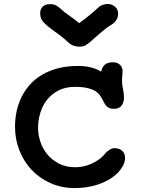

<svg xmlns="http://www.w3.org/2000/svg" viewBox="-20 -934 716 968"><path d="M55.7 0ZM55.7 -294.9Q55.7 -334.5 63.7 -372.6Q71.8 -410.6 88.6 -444.8Q105.5 -479 131.1 -507.6Q156.7 -536.1 192.1 -557.1Q227.5 -578.1 272.7 -589.8Q317.9 -601.6 374 -601.6Q409.2 -601.6 439.5 -593.8Q469.7 -585.9 490.2 -572.8Q492.7 -587.4 498.8 -596.7Q504.9 -606 512.9 -611.1Q521 -616.2 530.3 -618.2Q539.6 -620.1 548.3 -620.1Q571.8 -620.1 585 -607.4Q598.1 -594.7 598.1 -574.2Q598.1 -563.5 596.7 -552.5Q595.2 -541.5 595.2 -528.8Q595.2 -506.3 600.1 -484.9Q605 -463.4 605 -441.4Q605 -418 592.8 -401.6Q580.6 -385.3 555.2 -385.3Q542 -385.3 533.4 -388.4Q524.9 -391.6 518.8 -397.2Q512.7 -402.8 508.3 -410.4Q503.9 -418 499.5 -426.8Q493.7 -438.5 485.6 -450.9Q477.5 -463.4 462.4 -473.4Q447.3 -483.4 422.4 -489.7Q397.5 -496.1 357.9 -496.1Q311.5 -496.1 276.6 -478.8Q241.7 -461.4 218.5 -432.6Q195.3 -403.8 183.6 -366.2Q171.9 -328.6 171.9 -288.1Q171.9 -256.8 182.6 -222.2Q193.4 -187.5 216.6 -158.2Q239.7 -128.9 275.6 -109.9Q311.5 -90.8 361.3 -90.8Q379.9 -90.8 400.4 -95.2Q420.9 -99.6 440.9 -108.4Q460.9 -117.2 479 -130.1Q497.1 -143.1 510.3 -160.2Q518.6 -170.4 532.5 -179.2Q546.4 -188 561 -187Q575.7 -186 585.4 -180.9Q595.2 -175.8 601.1 -168.2Q606.9 -160.6 608.9 -151.6Q610.8 -142.6 610.4 -134.3Q608.9 -113.3 598.6 -95.9Q588.4 -78.6 576.2 -64.9Q553.7 -42.5 526.9 -27.3Q500 -12.2 471.2 -2.9Q442.4 6.3 413.1 10.3Q383.8 14.2 356.4 14.2Q290.5 14.2 235.1 -10.5Q179.7 -35.2 139.9 -77.1Q100.1 -119.1 77.9 -175.5Q55.7 -231.9 55.7 -294.9ZM380.4 -698.7Q363.8 -698.7 348.9 -704.3Q334 -710 318.4 -725.6Q296.4 -746.6 271 -764.2Q245.6 -781.7 219.2 -803.2Q209.5 -811.5 202.4 -818.8Q195.3 -826.2 190.9 -833.5Q186.5 -840.8 184.6 -849.1Q182.6 -857.4 182.6 -867.7Q182.6 -888.2 195.3 -900.6Q208 -913.1 231 -913.1Q251 -913.1 262.2 -906.7Q273.4 -900.4 281.7 -893.1Q304.2 -872.1 329.6 -855Q355 -837.9 378.9 -817.4Q390.1 -825.2 403.1 -835Q416 -844.7 429 -855.5Q441.9 -866.2 454.1 -876.7Q466.3 -887.2 476.1 -896.5Q479.5 -900.4 485.4 -903.8Q491.2 -907.2 497.8 -909.4Q504.4 -911.6 510.7 -912.8Q517.1 -914.1 522 -914.1Q533.2 -914.1 543 -910.4Q552.7 -906.7 560.1 -900.1Q567.4 -893.6 571.5 -884.8Q575.7 -876 575.7 -865.7Q575.7 -845.2 564.5 -830.1Q553.2 -814.9 529.3 -801.3Q523.4 -798.3 511 -788.3Q498.5 -778.3 484.1 -766.1Q469.7 -753.9 455.8 -741.5Q441.9 -729 433.1 -721.2Q421.9 -711.9 410.6 -705.3Q399.4 -698.7 380.4 -698.7Z"/></svg>

Font: Autour One
Style: Regular
Weight: 400
Version: Version 1.007; ttfautohint (v0.92) -l 24 -r 24 -G 200 -x 7 -